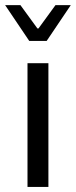

<svg xmlns="http://www.w3.org/2000/svg" viewBox="-26 -734 298 754"><path d="M82 -485.8H164.1V0H82ZM-5.9 -713.9H54.2L121.1 -622.1H125L191.9 -713.9H252L157.2 -573.2H88.9Z"/></svg>

Font: SourceSansPro-Regular
Style: Regular
Weight: 400
Designer: Paul D. Hunt
Foundry: Adobe Systems Incorporated
Version: Version 1.050;PS Version 1.000;hotconv 1.0.70;makeotf.lib2.5